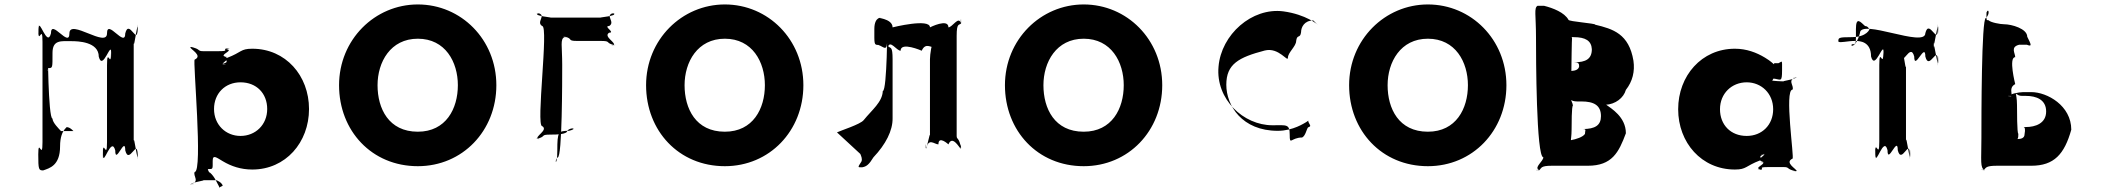

<svg xmlns="http://www.w3.org/2000/svg" viewBox="-20 -747 9490 863"><path d="M301 -562C329 -562 424 -560 424 -492C442 -424 480 -569 480 -509C480 -441 479 -579 479 -511C479 -433 461 -540 461 -454V-108C461 -22 442 -132 442 -53C442 15 443 -119 443 -51C443 8 480 -139 498 -71C498 -3 543 -139 543 -71C560 -3 598 -130 598 -51C598 17 600 -121 600 -53C600 6 581 -158 581 -108V-559C581 -509 600 -674 600 -615C600 -547 598 -685 598 -617C598 -538 560 -665 543 -597C543 -529 461 -665 461 -597C461 -529 292 -665 292 -597C292 -529 209 -665 209 -597C192 -529 154 -676 154 -617C154 -549 152 -683 152 -615C152 -536 171 -645 171 -559V-108C171 -22 152 -132 152 -53C152 15 154 19 174 19C202 9 250 -2 250 -89C250 -174 294 -176 274 -176C292 -176 300 -168 310 -158H254C245 -168 216 -196 216 -214C196 -214 195 -557 195 -472C195 -404 187 -432 197 -441C217 -441 216 -441 216 -509C216 -569 255 -562 301 -562Z M1369 -257C1369 -407 1264 -528 1114 -528C1060 -528 1067 -512 1001 -487C983 -479 1019 -468 979 -460C970 -460 1019 -458 981 -458C976 -466 1024 -483 986 -494C977 -494 1024 -495 986 -495C977 -505 1030 -521 998 -526C989 -526 1034 -529 996 -529C982 -524 1012 -517 964 -517H892C866 -517 883 -527 837 -536C828 -536 873 -535 835 -535C836 -525 893 -497 855 -479C846 -479 893 26 855 26C846 44 882 71 835 81C826 81 875 82 837 82C837 73 912 63 892 63H950C958 63 979 76 981 88C961 97 965 99 965 92C955 75 945 47 924 29C903 29 902 -141 902 -47C902 35 898 21 916 13C938 13 936 14 936 -24C936 -54 953 -39 982 -22C1019 0 1062 15 1114 15C1264 15 1369 -107 1369 -257ZM1181 -257C1181 -186 1128 -136 1061 -136C995 -136 942 -186 942 -257C942 -327 992 -377 1061 -377C1133 -377 1181 -327 1181 -257Z M1504 -364C1504 -159 1651 0 1858 0C2059 0 2211 -159 2211 -364C2211 -569 2053 -727 1858 -727C1665 -727 1504 -569 1504 -364ZM1677 -364C1677 -468 1735 -573 1858 -573C1982 -573 2038 -468 2038 -364C2038 -259 1985 -155 1858 -155C1727 -155 1677 -259 1677 -364Z M2507 -455C2507 -541 2497 -571 2517 -580C2547 -580 2490 -582 2519 -582C2558 -573 2527 -563 2574 -563H2680C2728 -563 2699 -555 2738 -545C2768 -545 2707 -543 2736 -543C2756 -553 2689 -582 2718 -600C2748 -600 2689 -630 2718 -630C2748 -648 2697 -678 2736 -688C2766 -688 2709 -686 2738 -686C2758 -676 2669 -668 2680 -668H2454C2466 -668 2377 -676 2397 -686C2427 -686 2370 -688 2399 -688C2438 -678 2388 -648 2417 -630C2447 -630 2388 -180 2417 -180C2447 -162 2379 -132 2399 -122C2429 -122 2368 -124 2397 -124C2436 -134 2407 -142 2454 -142C2484 -142 2530 -143 2530 -160C2548 -177 2578 -169 2538 -159C2489 -159 2485 -155 2485 -70C2485 7 2468 -22 2487 -40C2507 -40 2507 -387 2507 -455Z M2884 -364C2884 -159 3031 0 3238 0C3439 0 3591 -159 3591 -364C3591 -569 3433 -727 3238 -727C3045 -727 2884 -569 2884 -364ZM3057 -364C3057 -468 3115 -573 3238 -573C3362 -573 3418 -468 3418 -364C3418 -259 3365 -155 3238 -155C3107 -155 3057 -259 3057 -364Z M3992 -216V-481C3992 -540 3983 -529 3973 -538C3973 -580 3971 -536 3971 -536C3981 -569 4010 -519 4028 -519C4028 -561 4123 -519 4123 -519C4141 -561 4171 -527 4180 -536C4180 -578 4178 -538 4178 -538C4168 -571 4160 -498 4160 -481V-136C4160 -160 4150 -90 4141 -80C4141 -122 4143 -78 4143 -78C4153 -130 4180 -98 4198 -98C4198 -140 4243 -98 4243 -98C4260 -140 4289 -88 4298 -78C4298 -120 4300 -80 4300 -80C4291 -132 4280 -118 4280 -136V-586C4280 -646 4291 -632 4300 -642C4300 -684 4298 -644 4298 -644C4289 -676 4260 -624 4243 -624C4243 -666 4160 -624 4160 -624C4160 -666 3992 -624 3992 -624C3992 -666 3909 -667 3937 -667C3947 -667 3910 -676 3910 -617C3910 -549 3908 -545 3928 -545C3956 -535 3968 -510 3968 -577C3968 -662 3968 -338 3948 -338C3946 -288 3899 -253 3862 -207C3847 -188 3758 -160 3742 -152L3847 -55C3851 -45 3857 -32 3852 -21C3834 7 3835 5 3855 5C3874 2 3886 -7 3906 -40C3961 -98 3993 -160 3992 -216Z M4497 -364C4497 -159 4644 0 4851 0C5052 0 5204 -159 5204 -364C5204 -569 5046 -727 4851 -727C4658 -727 4497 -569 4497 -364ZM4670 -364C4670 -468 4728 -573 4851 -573C4975 -573 5031 -468 5031 -364C5031 -259 4978 -155 4851 -155C4720 -155 4670 -259 4670 -364Z M5723 -159C5563 -159 5492 -272 5492 -366C5492 -459 5547 -489 5665 -520C5729 -536 5769 -464 5769 -488C5769 -511 5806 -539 5806 -563C5810 -595 5824 -572 5828 -602C5828 -625 5843 -655 5883 -655C5890 -648 5905 -633 5903 -636C5903 -636 5851 -682 5748 -696C5607 -714 5469 -592 5457 -447C5444 -301 5569 -184 5699 -184C5763 -184 5777 -191 5777 -141C5777 -91 5783 -129 5833 -129C5848 -137 5852 -164 5859 -174C5874 -180 5870 -181 5862 -197C5857 -207 5867 -208 5851 -198C5843 -194 5793 -159 5723 -159Z M6044 -364C6044 -159 6191 0 6398 0C6599 0 6751 -159 6751 -364C6751 -569 6593 -727 6398 -727C6205 -727 6044 -569 6044 -364ZM6217 -364C6217 -468 6275 -573 6398 -573C6522 -573 6578 -468 6578 -364C6578 -259 6525 -155 6398 -155C6267 -155 6217 -259 6217 -364Z M6884 -578C6884 -493 6885 -40 6917 -40C6917 -22 6874 6 6897 16C6897 16 6867 18 6899 18C6909 8 6905 -2 6955 -2H7117C7226 -2 7256 -62 7288 -148C7288 -222 7221 -260 7200 -276C7189 -280 7162 -276 7162 -276H7196C7241 -278 7278 -307 7288 -343C7318 -381 7329 -426 7322 -474C7302 -595 7230 -617 7150 -636C7154 -642 7030 -650 7030 -658C7012 -691 6960 -711 6920 -721H6891C6874 -711 6884 -681 6884 -578ZM7046 -576C7046 -578 7043 -582 7044 -583C7044 -583 7040 -582 7042 -582C7044 -580 7050 -580 7054 -580C7106 -580 7133 -564 7135 -526C7135 -482 7108 -467 7056 -467C7074 -467 7078 -462 7078 -449C7076 -435 7062 -429 7043 -428C7043 -441 7045 -576 7046 -576ZM7044 -165C7044 -185 7044 -272 7050 -272C7050 -281 7040 -298 7041 -302C7041 -302 7034 -299 7040 -299C7044 -295 7054 -291 7069 -291H7088C7144 -291 7176 -274 7176 -225C7176 -184 7150 -167 7094 -167C7113 -167 7104 -161 7104 -145C7095 -131 7064 -121 7041 -117V-115C7040 -119 7044 -136 7044 -165Z M7523 -256C7523 -106 7628 15 7778 15C7831 15 7825 -1 7891 -26C7909 -34 7872 -45 7912 -53C7921 -53 7872 -55 7910 -55C7915 -47 7867 -30 7905 -19C7914 -19 7867 -18 7905 -18C7914 -8 7861 9 7893 14C7902 14 7858 16 7896 16C7910 11 7879 4 7927 4H7999C8025 4 8008 14 8054 23C8063 23 8018 22 8056 22C8055 12 7999 -16 8037 -34C8046 -34 7999 -344 8037 -344C8046 -362 8009 -389 8056 -399C8065 -399 8016 -400 8054 -400C8054 -391 7979 -381 7999 -381C7999 -381 7939 -383 7946 -386C7957 -395 7942 -404 7938 -402C7938 -395 7937 -393 7958 -393C7984 -389 7990 -377 7990 -431C7990 -482 7992 -471 7974 -463C7952 -463 7954 -464 7954 -458C7950 -460 7940 -472 7913 -488C7875 -511 7830 -528 7778 -528C7628 -528 7523 -406 7523 -256ZM7711 -256C7711 -327 7764 -377 7831 -377C7897 -377 7950 -327 7950 -256C7950 -186 7900 -136 7831 -136C7759 -136 7711 -186 7711 -256Z M8319 -563C8339 -563 8390 -561 8390 -493C8408 -425 8447 -570 8447 -510C8447 -442 8445 -580 8445 -512C8445 -434 8427 -541 8427 -455V-110C8427 -24 8408 -133 8408 -54C8408 14 8410 -120 8410 -52C8410 7 8447 -140 8464 -72C8464 -4 8510 -140 8510 -72C8527 -4 8564 -131 8564 -52C8564 16 8566 -122 8566 -54C8566 5 8547 -160 8547 -110V-455C8547 -404 8529 -572 8529 -512C8529 -444 8527 -578 8527 -510C8527 -432 8566 -561 8584 -493C8584 -425 8634 -561 8634 -493C8651 -425 8690 -551 8690 -472C8690 -404 8692 -543 8692 -475C8692 -416 8672 -580 8672 -530V-560C8672 -510 8692 -675 8692 -616C8692 -548 8690 -686 8690 -618C8690 -539 8651 -666 8634 -598C8634 -530 8340 -666 8340 -598C8322 -530 8294 -538 8304 -548C8324 -548 8322 -548 8322 -616C8322 -675 8343 -648 8363 -630C8383 -630 8384 -601 8384 -618C8384 -617 8373 -580 8302 -580C8242 -580 8243 -577 8243 -560C8252 -553 8281 -563 8319 -563Z M8886 -127C8886 -24 8879 8 8901 18C8901 18 8867 16 8898 16C8907 6 8908 -2 8956 -2H9110C9213 -2 9259 -54 9290 -164C9290 -272 9182 -333 9110 -333H9074C9057 -333 8999 -323 9021 -314C9021 -314 8988 -316 9019 -316C9028 -325 9007 -352 9038 -369C9038 -369 9007 -490 9038 -490C9038 -508 9015 -536 9056 -546H9090C9115 -536 9110 -546 9092 -582C9092 -618 9022 -638 8988 -638C8971 -638 8927 -646 8918 -656C8906 -656 8909 -659 8909 -691C8918 -713 8926 -684 8906 -666C8886 -666 8886 -212 8886 -127ZM9046 -275C9046 -306 9041 -319 9042 -323C9042 -323 9038 -325 9044 -325C9048 -321 9055 -316 9069 -316H9086C9133 -316 9177 -299 9177 -246C9177 -192 9128 -176 9086 -176H9074C9082 -176 9084 -166 9080 -144C9080 -126 9064 -122 9048 -122C9052 -126 9052 -138 9052 -146C9046 -146 9046 -253 9046 -275Z"/></svg>

Font: Hussar Przerywany
Style: Regular
Weight: 400
Foundry: Cannot Into Space Fonts
Version: Version 0.982